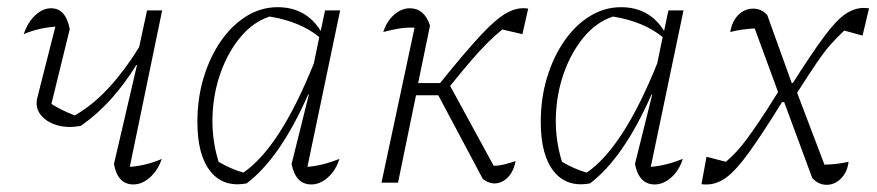

<svg xmlns="http://www.w3.org/2000/svg" viewBox="-20 -508 2440 534"><path d="M205 -158Q168 -151 138 -160Q108 -169 92.5 -189.5Q77 -210 84 -237L134 -434Q85 -430 46 -413Q57 -446 78 -465.5Q99 -485 122 -485Q163 -485 174 -427L123 -219Q153 -200 188 -187Q240 -217 284.5 -266Q329 -315 367 -377L389 -479H431L341 -44Q386 -47 430 -66Q419 -34 397 -14.5Q375 5 351 5Q307 5 297 -52L361 -327H359Q329 -278 291 -235Q253 -192 205 -158Z M666 2Q602 14 565.5 -31Q529 -76 529 -169Q529 -235 546.5 -292.5Q564 -350 594.5 -394Q625 -438 665.5 -463Q706 -488 752 -488Q831 -488 872 -422L884 -479H926L835 -44Q876 -47 924 -66Q914 -34 892 -14.5Q870 5 846 5Q802 5 791 -52L839 -245H837Q759 -68 666 2ZM588 -58Q605 -48 622 -40.5Q639 -33 657 -28Q759 -98 853 -332L868 -405Q815 -448 730 -462Q684 -447 649 -405Q614 -363 593.5 -305.5Q573 -248 571 -183.5Q569 -119 588 -58Z M1041 0 1133 -431Q1109 -432 1089 -428.5Q1069 -425 1046 -419Q1055 -448 1075.5 -466.5Q1096 -485 1120 -485Q1160 -485 1176 -437L1143 -277H1204Q1274 -364 1317.5 -410.5Q1361 -457 1391 -473Q1421 -489 1449 -484L1433 -413L1377 -426Q1355 -408 1334.5 -387.5Q1314 -367 1289.5 -338.5Q1265 -310 1232 -269L1353 -47Q1367 -47 1381.5 -50.5Q1396 -54 1414 -60Q1406 -19 1378.5 -4Q1351 11 1323 -10L1199 -243H1137L1087 0Z M1621 2Q1557 14 1520.5 -31Q1484 -76 1484 -169Q1484 -235 1501.5 -292.5Q1519 -350 1549.5 -394Q1580 -438 1620.5 -463Q1661 -488 1707 -488Q1786 -488 1827 -422L1839 -479H1881L1790 -44Q1831 -47 1879 -66Q1869 -34 1847 -14.5Q1825 5 1801 5Q1757 5 1746 -52L1794 -245H1792Q1714 -68 1621 2ZM1543 -58Q1560 -48 1577 -40.5Q1594 -33 1612 -28Q1714 -98 1808 -332L1823 -405Q1770 -448 1685 -462Q1639 -447 1604 -405Q1569 -363 1548.5 -305.5Q1528 -248 1526 -183.5Q1524 -119 1543 -58Z M2340 -58Q2337 -30 2319.5 -12Q2302 6 2279 6Q2256 6 2239 -13L2161 -224H2155Q2098 -132 2062 -82.5Q2026 -33 1999.5 -14Q1973 5 1946 5Q1942 5 1938.5 5Q1935 5 1931 4L1945 -72L1999 -58Q2016 -73 2029 -87Q2042 -101 2056.5 -120.5Q2071 -140 2092 -171Q2113 -202 2144 -252L2079 -429Q2042 -427 2011 -419Q2016 -449 2033.5 -466.5Q2051 -484 2075 -484Q2098 -484 2114 -466L2182 -277H2185Q2239 -362 2273 -407.5Q2307 -453 2332 -469.5Q2357 -486 2383 -486Q2386 -486 2389.5 -485.5Q2393 -485 2397 -485L2379 -409L2328 -423Q2307 -403 2290.5 -384.5Q2274 -366 2253 -335.5Q2232 -305 2197 -250L2273 -50Q2310 -51 2340 -58Z"/></svg>

Font: Piazzolla ExtraLight
Style: Italic
Weight: 200
Italic angle: -11.3°
Designer: Juan Pablo del Peral
Foundry: Huerta Tipografica
Version: Version 1.330